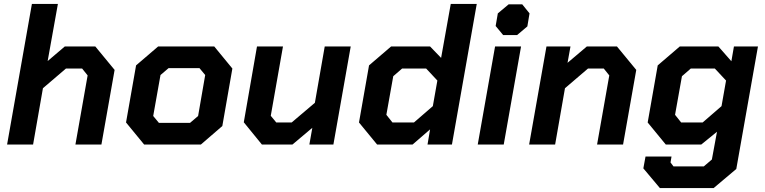

<svg xmlns="http://www.w3.org/2000/svg" viewBox="-20 -734 3885 975"><path d="M142 -714H274L222 -424L309 -498H464L562 -379L495 0H363L425 -351L397 -386H315L198 -286L148 0H16Z M620 -112 671 -402 783 -498H1068L1160 -386L1109 -94L1000 0H712ZM945 -110 986 -145 1022 -353 993 -388H836L795 -353L758 -145L787 -110Z M1218 -113 1285 -498H1417L1355 -146L1383 -112H1461L1579 -212L1629 -498H1761L1673 0H1551L1566 -85L1465 0H1310Z M1803 -112 1854 -402 1966 -498H2164L2220 -440L2269 -714H2401L2275 0H2151L2164 -77L2075 0H1895ZM2082 -112 2178 -195 2201 -325 2144 -386H2022L1977 -347L1942 -151L1973 -112Z M2497 -602 2508 -666 2563 -712H2632L2669 -666L2658 -600L2606 -556H2535ZM2494 -498H2626L2538 0H2406Z M2755 -498H2877L2862 -415L2960 -498H3113L3211 -379L3144 0H3012L3074 -351L3046 -386H2966L2849 -286L2799 0H2667Z M3829 -498 3719 124 3604 221H3331L3247 121L3258 61H3390L3385 91L3400 111H3554L3595 76L3621 -65L3541 0H3361L3269 -112L3320 -402L3432 -498H3628L3694 -423L3707 -498ZM3667 -325 3610 -386H3488L3443 -347L3408 -151L3439 -112H3548L3644 -195Z"/></svg>

Font: Chakra Petch
Style: Bold Italic
Weight: 700
Italic angle: -10°
Designer: Katatrad Aksorn Co.,Ltd.
Foundry: Cadson Demak Co.,Ltd.
Version: Version 1.000; ttfautohint (v1.6)